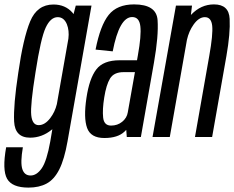

<svg xmlns="http://www.w3.org/2000/svg" viewBox="-62 -623 1066 873"><path d="M67.5 230Q-7 230 -29.8 189.8Q-52.5 149.5 -34 46.5H42Q30 116.5 39.5 145.8Q49 175 77 175Q105 175 127.8 142.2Q150.5 109.5 166.5 20.5L176 -35.5Q175 -34.5 173.5 -33.5Q129 3 75 3Q6 3 2.2 -70.5Q-1.5 -144 21 -291.5Q43.5 -449.5 75.2 -526Q107 -602.5 181 -602.5Q234.5 -602.5 267 -566Q270 -562.5 272.5 -559L282.5 -597.5H354L245 20Q230.5 102 207.5 147.5Q184.5 193 150.2 211.5Q116 230 67.5 230ZM249 -447.5Q253.5 -484 242 -513Q228.5 -545 200.5 -545Q168 -545 145.8 -497.5Q123.5 -450 99.5 -294.5Q75.5 -145.5 80 -99.8Q84.5 -54 114 -54Q142 -54 166.5 -86Q188 -114 196.5 -149.5Z M514.5 0 512 -32.5Q508 -28 504 -24.5Q473.5 4.5 412.5 4.5Q350.5 4.5 334 -41.2Q317.5 -87 331 -177.5Q344 -265.5 375.8 -307.2Q407.5 -349 482 -349H561L565 -372Q581 -461 576.2 -503.2Q571.5 -545.5 539 -545.5Q480.5 -545.5 450.5 -389.5L372.5 -397.5Q394 -507.5 432.2 -555.2Q470.5 -603 547.5 -603Q649.5 -603 654.5 -531.5Q659.5 -460 638 -338L578.5 0ZM519 -112 551.5 -295H500Q456 -295 438.5 -266.2Q421 -237.5 412 -180Q403 -124.5 407 -88.2Q411 -52 443 -52Q472.5 -52 493.8 -69.5Q515 -87 519 -112Z M631.5 0 738 -597.5H811L806 -555.5Q806.5 -555.5 807 -556Q851.5 -603 911 -603Q979 -603 982.2 -537.2Q985.5 -471.5 967.5 -368.5L902.5 0H824.5L889.5 -369Q907 -467 902.8 -506Q898.5 -545 869.5 -545Q842 -545 818 -511Q797 -481.5 788 -442L710 0Z"/></svg>

Font: Anybody Condensed Regular
Style: Italic
Weight: 400
Width: 3
Italic angle: -10°
Designer: Tyler Finck
Foundry: Etcetera Type Company
Version: Version 1.010; ttfautohint (v1.8.3) -l 8 -r 50 -G 200 -x 14 